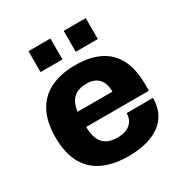

<svg xmlns="http://www.w3.org/2000/svg" viewBox="-170 -857 959 1002"><g transform="rotate(-30 309.5 -356.0)"><path d="M320 12Q230 12 167 -17.5Q104 -47 70.5 -108Q37 -169 37 -264Q37 -357 70 -418Q103 -479 165 -509Q227 -539 314 -539Q400 -539 459.5 -510Q519 -481 550 -421Q581 -361 581 -266V-231H203Q203 -189 215 -160Q227 -131 252 -116Q277 -101 319 -101Q344 -101 363 -107Q382 -113 395 -124.5Q408 -136 415 -152Q422 -168 422 -188H581Q581 -140 563.5 -102.5Q546 -65 512 -39.5Q478 -14 429.5 -1Q381 12 320 12ZM204 -322H414Q414 -348 407.5 -367.5Q401 -387 388.5 -400Q376 -413 358.5 -419.5Q341 -426 318 -426Q282 -426 258 -414Q234 -402 221 -379Q208 -356 204 -322ZM140 -598V-724H272V-598ZM352 -598V-724H485V-598Z"/></g></svg>

Font: Archivo SemiBold ExtraBold
Style: Regular
Weight: 800
Version: Version 2.001